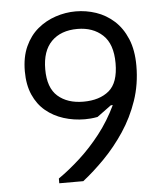

<svg xmlns="http://www.w3.org/2000/svg" viewBox="-52 -758 703 805"><g transform="rotate(-5 300.0 -356.0)"><path d="M165 -20Q211 -52 257 -94Q303 -136 344.5 -189Q386 -242 417 -307H409L349 -263Q333 -260 320 -259Q307 -258 296 -258Q249 -258 206.5 -271.5Q164 -285 131.5 -312Q99 -339 80.5 -381Q62 -423 62 -480Q62 -540 82 -584Q102 -628 135.5 -656Q169 -684 211 -698Q253 -712 296 -712Q340 -712 381.5 -698Q423 -684 456.5 -654Q490 -624 510 -576.5Q530 -529 530 -463Q530 -385 506.5 -316.5Q483 -248 444 -189.5Q405 -131 358.5 -83.5Q312 -36 266 0H165ZM444 -481Q444 -562 403 -600Q362 -638 297 -638Q227 -638 187.5 -598Q148 -558 148 -481Q148 -403 188.5 -367.5Q229 -332 296 -332Q364 -332 404 -365.5Q444 -399 444 -481Z"/></g></svg>

Font: AR One Sans
Style: Regular
Weight: 400
Designer: Niteesh Yadav
Foundry: Niteesh Yadav
Version: Version 1.001;gftools[0.9.33]